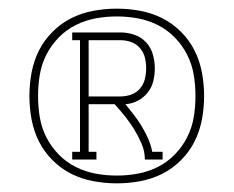

<svg xmlns="http://www.w3.org/2000/svg" viewBox="-20 -883 540 444"><path d="M147 -514V-532H165V-790H147V-808H259Q275 -808 291 -802.5Q307 -797 318 -785Q329 -773 333.5 -757Q338 -741 338 -725Q338 -710 334.5 -695.5Q331 -681 321.5 -669Q312 -657 298.5 -650Q285 -643 270 -642Q280 -630 290 -617Q300 -604 308 -590.5Q316 -577 322.5 -562.5Q329 -548 332 -532H356V-514H315Q315 -533 307.5 -550.5Q300 -568 290.5 -583.5Q281 -599 269.5 -613.5Q258 -628 245 -642H185V-532H203V-514ZM185 -660H259Q272 -660 284 -664.5Q296 -669 304 -678.5Q312 -688 315 -700.5Q318 -713 318 -725Q318 -738 315 -750Q312 -762 304 -771.5Q296 -781 284 -785.5Q272 -790 259 -790H185ZM250 -459Q223 -459 196 -464Q169 -469 145 -481Q121 -493 101.5 -512.5Q82 -532 70 -556Q58 -580 53 -607Q48 -634 48 -661Q48 -688 53 -715Q58 -742 70 -766Q82 -790 101.5 -809.5Q121 -829 145 -841Q169 -853 196 -858Q223 -863 250 -863Q277 -863 304 -858Q331 -853 355 -841Q379 -829 398.5 -809.5Q418 -790 430 -766Q442 -742 447 -715Q452 -688 452 -661Q452 -634 447 -607Q442 -580 430 -556Q418 -532 398.5 -512.5Q379 -493 355 -481Q331 -469 304 -464Q277 -459 250 -459ZM250 -477Q275 -477 299 -481.5Q323 -486 345 -497Q367 -508 384.5 -526Q402 -544 413 -566Q424 -588 428 -612Q432 -636 432 -661Q432 -686 428 -710Q424 -734 413 -756Q402 -778 384.5 -796Q367 -814 345 -825Q323 -836 299 -840.5Q275 -845 250 -845Q225 -845 201 -840.5Q177 -836 155 -825Q133 -814 115.5 -796Q98 -778 87 -756Q76 -734 72 -710Q68 -686 68 -661Q68 -636 72 -612Q76 -588 87 -566Q98 -544 115.5 -526Q133 -508 155 -497Q177 -486 201 -481.5Q225 -477 250 -477Z"/></svg>

Font: Iosevka Curly Slab Thin
Style: Regular
Weight: 100
Monospace: yes
Designer: Belleve Invis
Foundry: Belleve Invis
Version: Version 22.1.2; ttfautohint (v1.8.4)